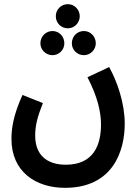

<svg xmlns="http://www.w3.org/2000/svg" viewBox="-20 -672 670 922"><path d="M306 -536C337 -536 363 -562 363 -594C363 -626 337 -652 306 -652C273 -652 248 -626 248 -594C248 -562 273 -536 306 -536ZM232 -407C264 -407 289 -433 289 -464C289 -497 264 -523 232 -523C200 -523 174 -497 174 -464C174 -433 200 -407 232 -407ZM383 -407C414 -407 440 -433 440 -464C440 -497 414 -523 383 -523C350 -523 325 -497 325 -464C325 -433 350 -407 383 -407ZM35 -5C35 153 152 230 292 230C521 230 579 55 579 -78C579 -176 543 -281 504 -350L400 -301C450 -205 465 -131 465 -74C465 25 429 119 296 119C203 119 149 70 149 -20C149 -69 159 -109 186 -177L88 -216C43 -117 35 -53 35 -5Z"/></svg>

Font: Noto Sans Arabic UI Cn SmBd
Style: Regular
Weight: 600
Width: 3
Designer: Monotype Design Team, Nadine Chahine and Nizar Qandah
Foundry: Monotype Imaging Inc.
Version: Version 2.010